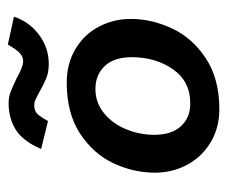

<svg xmlns="http://www.w3.org/2000/svg" viewBox="-66 -518 593 502"><g transform="rotate(-90 231.0 -267.5)"><path d="M30 0ZM432 -222Q432 -268 411.5 -306.5Q391 -345 353 -367.5Q315 -390 265 -390Q185 -390 132 -355Q79 -320 54.5 -267.5Q30 -215 30 -159Q30 -114 50.5 -75.5Q71 -37 109 -14Q147 9 196 9Q275 9 328.5 -26Q382 -61 407 -114.5Q432 -168 432 -222ZM332 -220Q332 -158 300.5 -112.5Q269 -67 211 -67Q174 -67 151.5 -91.5Q129 -116 129 -161Q129 -199 143.5 -234.5Q158 -270 185.5 -292.5Q213 -315 249 -315Q286 -315 309 -290.5Q332 -266 332 -220ZM92 -457 165 -439Q176 -459 184 -467Q192 -475 207 -475Q214 -475 222.5 -471Q231 -467 240 -462Q261 -450 277 -443.5Q293 -437 314 -437Q356 -437 390 -462Q424 -487 438 -528L365 -544Q363 -541 356 -529.5Q349 -518 340.5 -511Q332 -504 321 -504Q307 -504 279 -520Q256 -531 242 -536.5Q228 -542 212 -542Q172 -542 142 -523Q112 -504 92 -457Z"/></g></svg>

Font: Cambay Devanagari
Style: Bold Italic
Weight: 700
Designer: Pooja Saxena
Foundry: Pooja Saxena
Version: Version 1.005;PS 001.005;hotconv 1.0.70;makeotf.lib2.5.58329